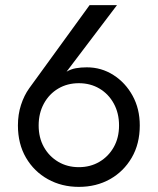

<svg xmlns="http://www.w3.org/2000/svg" viewBox="-20 -720 616 750"><path d="M330 -700H437L240 -440Q257 -450 276.5 -453.5Q296 -457 319 -457Q376 -457 423 -427Q470 -397 498 -346Q526 -295 526 -230Q526 -158 494.5 -104Q463 -50 409.5 -20Q356 10 288 10Q221 10 167 -20Q113 -50 81.5 -104Q50 -158 50 -230Q50 -273 62 -310Q74 -347 94 -375ZM131 -230Q131 -182 151.5 -145.5Q172 -109 207.5 -88Q243 -67 288 -67Q333 -67 368.5 -88Q404 -109 424.5 -145.5Q445 -182 445 -230Q445 -278 424.5 -315.5Q404 -353 368.5 -374Q333 -395 288 -395Q243 -395 207.5 -374Q172 -353 151.5 -315.5Q131 -278 131 -230Z"/></svg>

Font: Jost
Style: Regular
Weight: 400
Version: Version 3.500